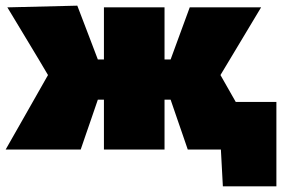

<svg xmlns="http://www.w3.org/2000/svg" viewBox="-20 -528 1004 678"><path d="M0 0Q26.5 -47 53.8 -94.5Q81 -142 107.5 -189L149.5 -263L117.5 -317Q89.5 -363.5 61.8 -409.5Q34 -455.5 6 -502L253 -508Q265 -477 276.5 -446.5Q288 -416 300 -385L325.5 -318H347V-502H561V-318H582.5L606.5 -383.5L650 -502H902L791 -317L758.5 -263L800 -190Q806 -179.5 812.5 -168H956V130H767L760 0H643Q633.5 -27.5 624.5 -54Q615.5 -80.5 606 -107.5L582.5 -176H561V0H347V-176H325.5L302 -107.5Q292.5 -80.5 283.5 -54Q274.5 -27.5 265 0Z"/></svg>

Font: Commissioner Black
Style: Regular
Weight: 900
Designer: Kostas Bartsokas
Foundry: Kostas Bartsokas
Version: Version 1.000; ttfautohint (v1.8.3)